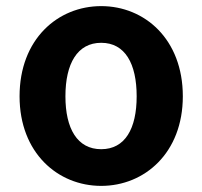

<svg xmlns="http://www.w3.org/2000/svg" viewBox="-20 -594 662 628"><path d="M311 14C453 14 578 -94 578 -279C578 -466 453 -574 311 -574C169 -574 44 -466 44 -279C44 -94 169 14 311 14ZM311 -106C233 -106 194 -173 194 -279C194 -386 233 -454 311 -454C389 -454 427 -386 427 -279C427 -173 389 -106 311 -106Z"/></svg>

Font: Noto Sans CJK KR Bold
Style: Regular
Weight: 700
Designer: Ryoko NISHIZUKA (kana & ideographs); Paul D. Hunt (Latin, Greek & Cyrillic); Wenlong ZHANG (bopomofo); Sandoll Communica
Foundry: Adobe Systems Incorporated
Version: Version 1.004;PS 1.004;hotconv 1.0.82;makeotf.lib2.5.63406